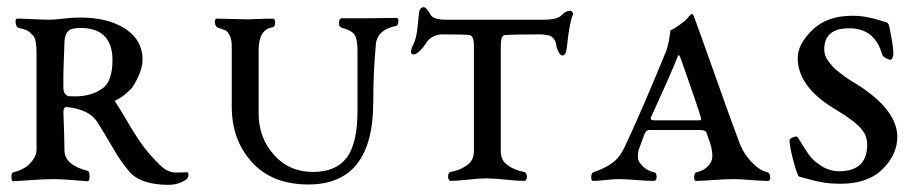

<svg xmlns="http://www.w3.org/2000/svg" viewBox="-20 -502 2567 536"><path d="M157 -258Q157 -245 162 -239.5Q167 -234 171.5 -233.5Q176 -233 190 -233Q233 -233 263 -253Q294 -272 294 -334Q294 -424 204 -424Q178 -424 169.5 -414.5Q161 -405 160 -386Q156 -294 157 -258ZM157 -189Q158 -166 159 -129.5Q160 -93 160 -81Q161 -41 225 -25Q230 -23 230 -9.5Q230 4 225 4Q221 4 186 1Q151 -2 129 -2Q104 -2 63.5 1Q23 4 17 4Q12 4 12 -8Q12 -20 17 -21Q46 -28 62 -44Q82 -64 82 -85V-352Q82 -392 73 -402Q63 -413 56.5 -416.5Q50 -420 30 -425Q27 -426 25 -432Q23 -438 23.5 -444Q24 -450 29 -450Q43 -450 72 -448.5Q101 -447 120 -447Q131 -447 156.5 -450Q182 -453 204 -453Q282 -453 330 -421.5Q378 -390 378 -335Q378 -314 365.5 -287Q353 -260 343 -251Q323 -231 303 -222Q299 -221 303 -216Q315 -198 337.5 -159.5Q360 -121 379.5 -94.5Q399 -68 427 -41Q437 -31 446.5 -26.5Q456 -22 461.5 -21Q467 -20 481 -20.5Q495 -21 502 -21Q505 -21 506 -17Q507 -13 505 -8Q503 -3 500 -1Q478 14 451 14Q372 14 340 -24Q328 -39 318 -53Q308 -67 302 -77.5Q296 -88 280.5 -114Q265 -140 252 -161Q240 -179 222 -188Q196 -201 167 -203Q162 -204 159.5 -200Q157 -196 157 -189Z M627 -204V-372Q627 -392 621 -403.5Q615 -415 609 -417.5Q603 -420 588 -425Q584 -426 581.5 -432Q579 -438 580 -444Q581 -450 586 -450Q602 -450 629 -449Q656 -448 673 -448Q685 -448 703 -449Q721 -450 742 -450Q748 -450 748 -439Q748 -428 742 -426Q703 -421 702 -365V-185Q702 -118 744.5 -70Q787 -22 854 -22Q918 -22 948 -62Q978 -102 978 -193V-350Q979 -393 969.5 -405.5Q960 -418 933 -425Q926 -427 926.5 -439Q927 -451 934 -451H1006Q1021 -451 1046 -451.5Q1071 -452 1087 -452Q1093 -452 1092 -441.5Q1091 -431 1087 -430Q1031 -419 1029 -375Q1022 -298 1022 -217Q1022 13 841 13Q740 13 683.5 -49Q627 -111 627 -204Z M1487 -406Q1413 -406 1389 -404Q1378 -403 1378 -374V-81Q1378 -58 1391 -46Q1411 -28 1443 -22Q1448 -21 1450 -14.5Q1452 -8 1450 -2.5Q1448 3 1443 3Q1424 3 1391.5 -0.5Q1359 -4 1338 -4Q1318 -4 1287 -0.5Q1256 3 1238 3Q1234 3 1232 -2.5Q1230 -8 1231.5 -14.5Q1233 -21 1238 -22Q1270 -28 1290 -46Q1303 -58 1303 -81V-374Q1303 -402 1291 -404Q1279 -406 1217 -406Q1183 -406 1167 -378Q1163 -371 1152.5 -360.5Q1142 -350 1135 -350Q1121 -350 1133 -376Q1139 -388 1142 -402Q1145 -416 1147 -439Q1149 -462 1150 -467Q1152 -482 1163 -482Q1170 -482 1182 -461Q1189 -447 1226 -447H1497Q1537 -447 1548 -460Q1560 -472 1572 -472Q1575 -472 1578 -468Q1581 -464 1579 -460Q1570 -442 1562 -366Q1561 -361 1560 -357Q1559 -353 1556.5 -350Q1554 -347 1550 -347Q1541 -348 1534 -370Q1534 -371 1533 -376Q1532 -381 1531.5 -383Q1531 -385 1529 -389Q1527 -393 1525.5 -394.5Q1524 -396 1520.5 -399Q1517 -402 1512.5 -403Q1508 -404 1501.5 -405Q1495 -406 1487 -406Z M1869 -337Q1848 -285 1798 -176Q1795 -170 1798 -168Q1801 -166 1811 -166H1928Q1936 -166 1937 -167Q1938 -168 1936 -176Q1930 -198 1881 -337Q1878 -345 1876.5 -347Q1875 -349 1873.5 -347Q1872 -345 1869 -337ZM1636 3Q1630 3 1630.5 -8Q1631 -19 1636 -21Q1672 -33 1693 -50Q1711 -64 1724 -92Q1769 -187 1840 -360Q1844 -373 1847 -386Q1848 -391 1849 -399Q1850 -407 1851 -412L1852 -418Q1858 -419 1875 -431Q1892 -443 1897 -449Q1909 -463 1911 -463Q1915 -463 1918 -454Q1938 -400 1977.5 -288Q2017 -176 2043 -107Q2054 -75 2078 -50Q2100 -26 2123 -21Q2129 -19 2130 -8Q2131 3 2123 3Q2104 3 2075 0.5Q2046 -2 2027 -2Q2006 -2 1972.5 0.5Q1939 3 1923 3Q1919 3 1918 -3Q1917 -9 1919 -15Q1921 -21 1924 -21Q1950 -26 1964 -48Q1972 -62 1966 -89Q1964 -100 1952 -132Q1950 -139 1933 -139H1791Q1784 -139 1779 -127Q1764 -87 1763 -84Q1758 -61 1764 -51Q1779 -27 1806 -21Q1813 -20 1813 -8.5Q1813 3 1806 3Q1786 3 1756 0.5Q1726 -2 1707 -2Q1693 -2 1671 0.5Q1649 3 1636 3Z M2323 -24Q2401 -24 2401 -99Q2401 -106 2399.5 -112Q2398 -118 2396.5 -123Q2395 -128 2390.5 -134Q2386 -140 2383 -144Q2380 -148 2373 -154Q2366 -160 2362.5 -163Q2359 -166 2349.5 -172.5Q2340 -179 2335.5 -182Q2331 -185 2319 -192.5Q2307 -200 2302 -203Q2207 -263 2207 -340Q2207 -379 2248 -418.5Q2289 -458 2359 -458Q2380 -458 2399 -454.5Q2418 -451 2432 -446.5Q2446 -442 2450 -441Q2461 -440 2463 -426Q2474 -373 2474 -352Q2474 -347 2471.5 -341Q2469 -335 2466 -335Q2462 -335 2452.5 -340Q2443 -345 2442 -352Q2422 -423 2350 -423Q2281 -423 2281 -364Q2281 -355 2284 -346.5Q2287 -338 2294 -329Q2301 -320 2306 -314.5Q2311 -309 2323 -300Q2335 -291 2339.5 -287.5Q2344 -284 2358.5 -275Q2373 -266 2375 -265Q2485 -194 2485 -120Q2485 -71 2444 -30Q2403 11 2326 11Q2302 11 2282 8Q2262 5 2242.5 -0.5Q2223 -6 2218 -7Q2213 -8 2211 -9Q2209 -10 2208 -12L2207 -15Q2201 -28 2193 -60Q2185 -92 2184 -110Q2184 -114 2191 -117.5Q2198 -121 2204 -121Q2206 -121 2215 -106Q2224 -91 2236.5 -72.5Q2249 -54 2272.5 -39Q2296 -24 2323 -24Z"/></svg>

Font: EB Garamond
Style: SC
Weight: 400
Version: Version 000.010